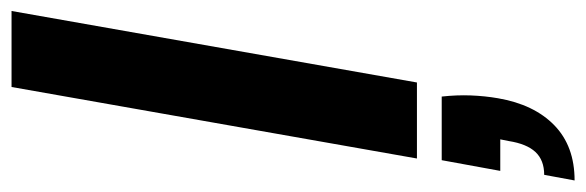

<svg xmlns="http://www.w3.org/2000/svg" viewBox="-386 -390 1040 341"><g transform="rotate(-90 134.5 -220.0)"><path d="M23 0 150 -720H285L158 0ZM-16 280 -6 226Q20 226 34.5 210.5Q49 195 54 163L57 148H1L20 44H133Q136 71 135 96Q134 121 130 144Q119 208 82 244Q45 280 -16 280Z"/></g></svg>

Font: DM Sans 12pt
Style: Bold Italic
Weight: 700
Italic angle: -10°
Version: Version 4.004;gftools[0.9.30]